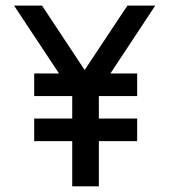

<svg xmlns="http://www.w3.org/2000/svg" viewBox="-20 -660 600 680"><path d="M529.8 -640.1 371.1 -399.9H465.8V-319.8H330.1V-240.2H465.8V-160.2H330.1V0H235.8V-160.2H101.1V-240.2H235.8V-319.8H101.1V-399.9H189L29.8 -640.1H128.9L279.8 -412.1L431.2 -640.1Z"/></svg>

Font: Laconic
Style: Regular
Weight: 400
Designer: Robby Woodard
Version: Version 1.000